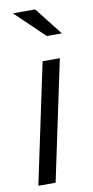

<svg xmlns="http://www.w3.org/2000/svg" viewBox="-84 -752 381 789"><g transform="rotate(-10 107.0 -358.0)"><path d="M10 0 116 -501H188L82 0ZM151 -600 30 -716H123L214 -600Z"/></g></svg>

Font: Red Hat Display VF
Style: Italic
Weight: 300
Italic angle: -12°
Designer: Pentagram, MCKL
Foundry: Pentagram, MCKL
Version: Version 1.023